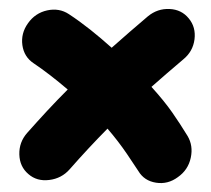

<svg xmlns="http://www.w3.org/2000/svg" viewBox="-20 -533 471 429"><path d="M43.5 -144Q23.9 -160.6 23.2 -188Q22.5 -215.3 40.5 -235.8Q63 -261.2 85.4 -285.4Q107.9 -309.6 131.3 -333Q91.3 -367.2 55.2 -391.6Q33.7 -405.8 30 -432.1Q26.4 -458.5 42.5 -481Q58.6 -503.9 85.4 -509.8Q112.3 -515.6 133.8 -501.5Q157.7 -485.8 181.9 -466.6Q206.1 -447.3 229.5 -426.3Q249.5 -444.3 269.8 -461.7Q290 -479 310.5 -496.6Q332 -514.2 358.9 -512.9Q385.7 -511.7 401.9 -491.7Q418 -472.2 414.6 -445.1Q411.1 -418 389.6 -400.4Q371.1 -384.8 353.3 -369.4Q335.4 -354 318.4 -338.9Q347.2 -307.1 365 -281.5Q382.8 -255.9 398.9 -229.5Q412.1 -207.5 406.2 -180.4Q400.4 -153.3 377.4 -137.2Q355 -120.6 328.6 -124.8Q302.2 -128.9 289.1 -150.9Q283.2 -160.2 263.7 -189Q244.1 -217.8 220.2 -245.6Q177.2 -202.1 135.7 -154.8Q117.7 -134.3 90.1 -130.9Q62.5 -127.4 43.5 -144Z"/></svg>

Font: Mikhak-FD Bold
Style: Regular
Weight: 700
Designer: Amin Abedi
Version: Version 3.3